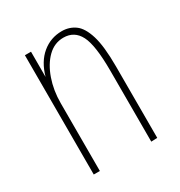

<svg xmlns="http://www.w3.org/2000/svg" viewBox="-118 -541 587 626"><g transform="rotate(-30 175.0 -228.0)"><path d="M58 0V-449H81V-354Q95 -404 127 -430.5Q159 -457 201 -457Q229 -457 250.5 -441.5Q272 -426 284.5 -385.5Q297 -345 297 -269V0L274 1V-266Q274 -362 255 -399Q236 -436 195 -436Q161 -436 135.5 -411Q110 -386 95.5 -344.5Q81 -303 81 -255V0Z"/></g></svg>

Font: Inconsolata ExtraCondensed ExtraLight
Style: Regular
Weight: 200
Width: 2
Monospace: yes
Designer: Raph Levien, Cyreal, Brenton Simpson
Foundry: Raph Levien, Cyreal, Google
Version: Version 3.001; ttfautohint (v1.8.2.53-6de2)